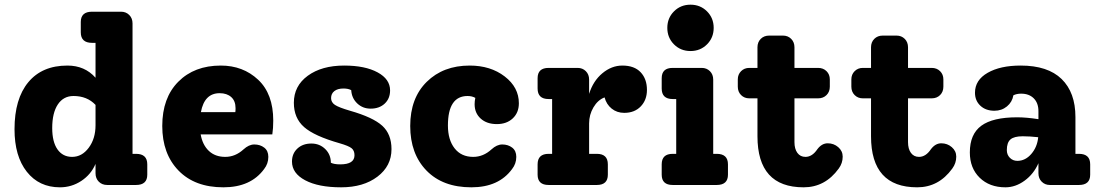

<svg xmlns="http://www.w3.org/2000/svg" viewBox="-20 -790 4698 820"><path d="M561 -133Q609 -133 609 -88V-44Q609 0 561 0H438Q416 0 402 -14Q388 -28 388 -50V-90Q369 -45 327.5 -17.5Q286 10 236 10Q147 10 94.5 -56.5Q42 -123 42 -238Q42 -368 101 -439Q160 -510 268 -510Q342 -510 388 -458V-607H373Q325 -607 325 -652V-696Q325 -740 373 -740H497Q518 -740 532 -726Q546 -712 546 -690V-133ZM288 -120Q330 -120 359 -159Q388 -198 388 -255V-342Q352 -380 294 -380Q251 -380 227 -344Q203 -308 203 -243Q203 -184 225.5 -152Q248 -120 288 -120Z M1147 -275Q1147 -242 1143 -216H837Q845 -171 872 -145.5Q899 -120 942 -120Q985 -120 1020 -152Q1043 -173 1066 -173Q1091 -173 1108.5 -159.5Q1126 -146 1126 -120Q1126 -91 1108 -68Q1051 10 934 10Q812 10 742.5 -61.5Q673 -133 673 -252Q673 -372 741.5 -441Q810 -510 923 -510Q1018 -510 1082.5 -449.5Q1147 -389 1147 -275ZM918 -392Q853 -392 838 -311H985Q986 -317 986 -328Q986 -359 967.5 -375.5Q949 -392 918 -392Z M1475 -317Q1573 -289 1612.5 -253Q1652 -217 1652 -153Q1652 -81 1592 -35.5Q1532 10 1437 10Q1340 10 1283.5 -20Q1227 -50 1227 -100Q1227 -134 1250 -155.5Q1273 -177 1310 -177Q1345 -177 1369 -153.5Q1393 -130 1393 -95Q1407 -88 1433 -88Q1494 -88 1494 -127Q1494 -147 1481.5 -157Q1469 -167 1431 -178Q1322 -209 1278.5 -247.5Q1235 -286 1235 -351Q1235 -423 1294.5 -466.5Q1354 -510 1450 -510Q1539 -510 1592.5 -481Q1646 -452 1646 -404Q1646 -369 1623 -347.5Q1600 -326 1563 -326Q1529 -326 1505.5 -348.5Q1482 -371 1480 -405Q1467 -412 1447 -412Q1422 -412 1408 -401Q1394 -390 1394 -371Q1394 -353 1410.5 -342Q1427 -331 1475 -317Z M2125 -173Q2150 -173 2167.5 -159.5Q2185 -146 2185 -120Q2185 -91 2167 -68Q2110 10 1993 10Q1871 10 1801.5 -61.5Q1732 -133 1732 -252Q1732 -371 1802.5 -440.5Q1873 -510 1986 -510Q2075 -510 2135.5 -463.5Q2196 -417 2196 -349Q2196 -309 2170 -284.5Q2144 -260 2102 -260Q2059 -260 2033 -283.5Q2007 -307 2007 -345Q2007 -358 2010 -372Q1996 -380 1977 -380Q1893 -380 1893 -254Q1893 -193 1921.5 -156.5Q1950 -120 2001 -120Q2044 -120 2079 -152Q2102 -173 2125 -173Z M2638 -510Q2689 -510 2716 -481.5Q2743 -453 2743 -406Q2743 -363 2716.5 -335.5Q2690 -308 2646 -308Q2615 -308 2592.5 -326Q2570 -344 2562 -374Q2533 -363 2514.5 -331.5Q2496 -300 2496 -263V-133H2529Q2576 -133 2576 -88V-44Q2576 0 2529 0H2323Q2276 0 2276 -44V-88Q2276 -133 2323 -133H2338V-367H2323Q2276 -367 2276 -412V-456Q2276 -500 2323 -500H2447Q2468 -500 2482 -486Q2496 -472 2496 -450V-389Q2513 -444 2552.5 -477Q2592 -510 2638 -510Z M2999.5 -600.5Q2971 -572 2929 -572Q2887 -572 2858.5 -600.5Q2830 -629 2830 -671Q2830 -713 2858.5 -741.5Q2887 -770 2929 -770Q2971 -770 2999.5 -741.5Q3028 -713 3028 -671Q3028 -629 2999.5 -600.5ZM2853 0Q2806 0 2806 -44V-88Q2806 -133 2853 -133H2868V-367H2853Q2806 -367 2806 -412V-456Q2806 -500 2853 -500H2977Q2998 -500 3012 -486Q3026 -472 3026 -450V-133H3041Q3089 -133 3089 -88V-44Q3089 0 3041 0Z M3515 -178Q3541 -178 3560 -161.5Q3579 -145 3579 -121Q3579 -93 3562 -70Q3504 10 3412 10Q3215 10 3215 -208V-370H3180Q3159 -370 3145 -384Q3131 -398 3131 -420V-451Q3131 -472 3145 -486Q3159 -500 3180 -500H3215V-588Q3215 -610 3229 -624Q3243 -638 3265 -638H3324Q3345 -638 3359 -624Q3373 -610 3373 -588V-500H3474Q3496 -500 3510 -486Q3524 -472 3524 -451V-420Q3524 -398 3510 -384Q3496 -370 3474 -370H3373V-183Q3373 -154 3385.5 -137Q3398 -120 3420 -120Q3449 -120 3471 -153Q3490 -178 3515 -178Z M4000 -178Q4026 -178 4045 -161.5Q4064 -145 4064 -121Q4064 -93 4047 -70Q3989 10 3897 10Q3700 10 3700 -208V-370H3665Q3644 -370 3630 -384Q3616 -398 3616 -420V-451Q3616 -472 3630 -486Q3644 -500 3665 -500H3700V-588Q3700 -610 3714 -624Q3728 -638 3750 -638H3809Q3830 -638 3844 -624Q3858 -610 3858 -588V-500H3959Q3981 -500 3995 -486Q4009 -472 4009 -451V-420Q4009 -398 3995 -384Q3981 -370 3959 -370H3858V-183Q3858 -154 3870.5 -137Q3883 -120 3905 -120Q3934 -120 3956 -153Q3975 -178 4000 -178Z M4588 -133Q4636 -133 4636 -88V-44Q4636 0 4588 0H4464Q4443 0 4429 -14Q4415 -28 4415 -50V-93Q4395 -47 4356 -18.5Q4317 10 4274 10Q4206 10 4164 -31Q4122 -72 4122 -139Q4122 -217 4171 -253Q4220 -289 4324 -289Q4364 -289 4415 -281V-315Q4415 -350 4395 -370Q4375 -390 4341 -390Q4322 -390 4308 -383Q4303 -354 4280.5 -335.5Q4258 -317 4227 -317Q4190 -317 4167 -338.5Q4144 -360 4144 -394Q4144 -448 4198 -479Q4252 -510 4339 -510Q4455 -510 4514 -452.5Q4573 -395 4573 -290V-133ZM4325 -103Q4359 -103 4384.5 -132.5Q4410 -162 4414 -204Q4378 -208 4348 -208Q4311 -208 4295.5 -194.5Q4280 -181 4280 -149Q4280 -129 4293 -116Q4306 -103 4325 -103Z"/></svg>

Font: Solway ExtraBold
Style: Regular
Weight: 800
Designer: Mariya V. Pigoulevskaya
Foundry: The Northern Block Ltd.
Version: Version 1.000;hotconv 1.0.109;makeotfexe 2.5.65596